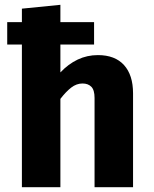

<svg xmlns="http://www.w3.org/2000/svg" viewBox="-20 -778 640 798"><path d="M71 0V-593H10V-686H71V-742L231 -758V-686H371V-593H231V-477Q264 -512 303 -530.5Q342 -549 387 -549Q458 -549 495.5 -507.5Q533 -466 533 -390V0H373V-371Q373 -404 359.5 -417.5Q346 -431 323 -431Q298 -431 276 -414Q254 -397 231 -367V0Z"/></svg>

Font: Qzxlaeiskcpccdgjqmyffctclhy
Style: Regular
Weight: 700
Monospace: yes
Designer: Carrois Corporate & Edenspiekermann
Foundry: Carrois Corporate GbR & Edenspiekermann AG
Version: Version 2.001